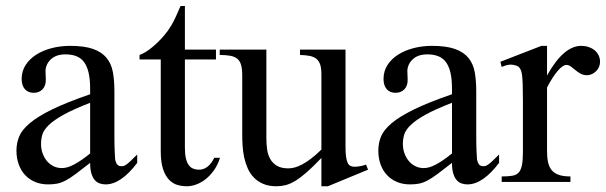

<svg xmlns="http://www.w3.org/2000/svg" viewBox="-20 -615 2050 649"><path d="M443.8 -64.5Q388.7 8.3 336.9 8.3Q326.2 8.3 316.7 4.9Q307.1 1.5 300 -6.8Q293 -15.1 288.8 -29.1Q284.7 -43 284.7 -64.5Q255.4 -41.5 236.1 -27.1Q216.8 -12.7 201.9 -4.9Q187 2.9 173.6 5.6Q160.2 8.3 142.6 8.3Q118.7 8.3 99.1 0.2Q79.6 -7.8 65.4 -22.7Q51.3 -37.6 43.5 -58.8Q35.6 -80.1 35.6 -106Q35.6 -130.9 44.7 -153.3Q53.7 -175.8 80.6 -198.5Q107.4 -221.2 156.2 -245.1Q205.1 -269 284.7 -296.4V-314.9Q284.7 -347.2 279.5 -369.1Q274.4 -391.1 264.2 -405Q253.9 -418.9 238.3 -425Q222.7 -431.2 201.2 -431.2Q170.4 -431.2 152.8 -415.3Q135.3 -399.4 133.8 -376.5L134.8 -347.2Q135.7 -326.2 124.3 -313.7Q112.8 -301.3 94.2 -301.3Q74.7 -301.3 64 -313.7Q53.2 -326.2 53.2 -348.1Q53.2 -374.5 66.7 -395.3Q80.1 -416 102.8 -430.4Q125.5 -444.8 155 -452.4Q184.6 -460 216.8 -460Q265.1 -460 294.7 -449.5Q324.2 -439 340.3 -419.2Q356.4 -399.4 361.6 -371.1Q366.7 -342.8 366.7 -307.6V-155.3Q366.7 -124 367.7 -104Q368.7 -84 369.1 -77.1Q371.6 -64 376.5 -58.6Q381.3 -53.2 390.6 -53.2Q395 -53.2 398.9 -54.4Q402.8 -55.7 408.2 -59.6Q413.6 -63.5 421.9 -71.3Q430.2 -79.1 443.8 -92.8ZM284.7 -267.6Q228 -245.6 195.1 -227.3Q162.1 -209 145 -192.4Q127.9 -175.8 123.3 -160.4Q118.7 -145 118.7 -128.9Q118.7 -111.3 124 -96.7Q129.4 -82 138.4 -71Q147.5 -60.1 159.9 -53.7Q172.4 -47.4 186.5 -46.9Q205.6 -45.9 229.7 -58.6Q253.9 -71.3 284.7 -96.2Z M723.6 -81.5Q715.8 -56.6 702.6 -38.6Q689.5 -20.5 674.3 -8.8Q659.2 2.9 642.8 8.8Q626.5 14.6 611.8 14.6Q595.7 14.6 580.1 10.3Q564.5 5.9 551.8 -7.1Q539.1 -20 531.2 -43.2Q523.4 -66.4 523.4 -104V-414.1H451.7V-429.2Q471.7 -436.5 493.9 -454.8Q516.1 -473.1 535.2 -495.6Q542 -503.9 547.4 -511.2Q552.7 -518.6 559.1 -529.1Q565.4 -539.6 572.8 -555.2Q580.1 -570.8 590.3 -594.7H605V-447.3H710V-414.1H605V-115.7Q605 -93.8 608.4 -79.6Q611.8 -65.4 617.9 -57.1Q624 -48.8 632.1 -45.4Q640.1 -42 649.4 -41.5Q667.5 -40.5 681.4 -51.5Q695.3 -62.5 704.1 -81.5Z M1088.4 14.6H1066.4V-81.1Q1038.1 -51.3 1016.8 -32.7Q995.6 -14.2 978.3 -3.7Q960.9 6.8 945.8 10.7Q930.7 14.6 914.6 14.6Q888.7 14.6 869.9 6.6Q851.1 -1.5 838.1 -14.9Q825.2 -28.3 817.4 -45.9Q809.6 -63.5 805.4 -82.8Q801.3 -102.1 800 -122.1Q798.8 -142.1 798.8 -159.7V-359.9Q798.8 -381.8 794.9 -395.5Q791 -409.2 782 -416.5Q772.9 -423.8 758.3 -426.5Q743.7 -429.2 722.7 -429.2V-447.3H880.4V-147.9Q880.4 -128.9 882.8 -110.6Q885.3 -92.3 893.3 -77.9Q901.4 -63.5 916 -54.7Q930.7 -45.9 954.6 -45.9Q964.4 -45.9 975.8 -48.8Q987.3 -51.8 1001.2 -59.1Q1015.1 -66.4 1031.2 -78.6Q1047.4 -90.8 1066.4 -109.4V-363.8Q1066.4 -384.3 1062.3 -396.7Q1058.1 -409.2 1049.3 -416.3Q1040.5 -423.3 1026.9 -426Q1013.2 -428.7 994.1 -429.2V-447.3H1147.9V-118.7Q1147.9 -98.6 1149.7 -85.7Q1151.4 -72.8 1155 -64.9Q1158.7 -57.1 1164.6 -54.2Q1170.4 -51.3 1178.2 -51.3Q1185.1 -51.3 1195.8 -53Q1206.5 -54.7 1217.3 -58.6L1224.1 -41.5Z M1667 -64.5Q1611.8 8.3 1560.1 8.3Q1549.3 8.3 1539.8 4.9Q1530.3 1.5 1523.2 -6.8Q1516.1 -15.1 1512 -29.1Q1507.8 -43 1507.8 -64.5Q1478.5 -41.5 1459.2 -27.1Q1439.9 -12.7 1425 -4.9Q1410.2 2.9 1396.7 5.6Q1383.3 8.3 1365.7 8.3Q1341.8 8.3 1322.3 0.2Q1302.7 -7.8 1288.6 -22.7Q1274.4 -37.6 1266.6 -58.8Q1258.8 -80.1 1258.8 -106Q1258.8 -130.9 1267.8 -153.3Q1276.9 -175.8 1303.7 -198.5Q1330.6 -221.2 1379.4 -245.1Q1428.2 -269 1507.8 -296.4V-314.9Q1507.8 -347.2 1502.7 -369.1Q1497.6 -391.1 1487.3 -405Q1477.1 -418.9 1461.4 -425Q1445.8 -431.2 1424.3 -431.2Q1393.6 -431.2 1376 -415.3Q1358.4 -399.4 1356.9 -376.5L1357.9 -347.2Q1358.9 -326.2 1347.4 -313.7Q1335.9 -301.3 1317.4 -301.3Q1297.9 -301.3 1287.1 -313.7Q1276.4 -326.2 1276.4 -348.1Q1276.4 -374.5 1289.8 -395.3Q1303.2 -416 1325.9 -430.4Q1348.6 -444.8 1378.2 -452.4Q1407.7 -460 1439.9 -460Q1488.3 -460 1517.8 -449.5Q1547.4 -439 1563.5 -419.2Q1579.6 -399.4 1584.7 -371.1Q1589.8 -342.8 1589.8 -307.6V-155.3Q1589.8 -124 1590.8 -104Q1591.8 -84 1592.3 -77.1Q1594.7 -64 1599.6 -58.6Q1604.5 -53.2 1613.8 -53.2Q1618.2 -53.2 1622.1 -54.4Q1626 -55.7 1631.3 -59.6Q1636.7 -63.5 1645 -71.3Q1653.3 -79.1 1667 -92.8ZM1507.8 -267.6Q1451.2 -245.6 1418.2 -227.3Q1385.3 -209 1368.2 -192.4Q1351.1 -175.8 1346.4 -160.4Q1341.8 -145 1341.8 -128.9Q1341.8 -111.3 1347.2 -96.7Q1352.5 -82 1361.6 -71Q1370.6 -60.1 1383.1 -53.7Q1395.5 -47.4 1409.7 -46.9Q1428.7 -45.9 1452.9 -58.6Q1477.1 -71.3 1507.8 -96.2Z M2008.3 -406.2Q2008.3 -397.5 2004.9 -389.2Q2001.5 -380.9 1995.4 -374.8Q1989.3 -368.7 1981.2 -364.7Q1973.1 -360.8 1963.9 -360.8Q1951.7 -360.8 1942.1 -366.2Q1932.6 -371.6 1924.8 -378.2Q1917 -384.8 1909.7 -390.1Q1902.3 -395.5 1894.5 -395.5Q1882.3 -395.5 1865 -375.2Q1847.7 -355 1829.1 -319.3V-104Q1829.1 -83 1832.5 -66.9Q1835.9 -50.8 1844.7 -40Q1853.5 -29.3 1868.9 -23.9Q1884.3 -18.6 1908.2 -18.6V0H1675.8V-18.6Q1696.8 -18.6 1710.7 -20.8Q1724.6 -22.9 1732.7 -31.2Q1740.7 -39.6 1744.1 -56.2Q1747.6 -72.8 1747.6 -101.1V-274.4Q1747.6 -309.6 1746.8 -330.3Q1746.1 -351.1 1744.4 -362.8Q1742.7 -374.5 1739.7 -379.9Q1736.8 -385.3 1732.9 -389.6Q1722.2 -395.5 1709.2 -396.5Q1696.3 -397.5 1675.8 -388.7L1671.4 -406.2L1810.1 -460H1829.1V-359.9Q1884.8 -460 1944.8 -460Q1958 -460 1969.7 -456.1Q1981.4 -452.1 1990 -445.1Q1998.5 -438 2003.4 -428Q2008.3 -418 2008.3 -406.2Z"/></svg>

Font: Doulos SIL Am
Style: Regular
Weight: 400
Designer: Walt Agee, Victor Gaultney, Peter Martin, Debbi Hosken, Becca Hirsbrunner
Foundry: SIL International
Version: Version 5.000